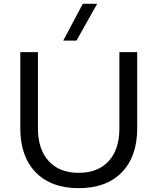

<svg xmlns="http://www.w3.org/2000/svg" viewBox="-20 -972 821 1002"><path d="M391 10Q247 10 166.5 -72.5Q86 -155 86 -302V-700H178V-302Q178 -193 234 -131.5Q290 -70 391 -70Q491 -70 547 -131Q603 -192 603 -302V-700H696V-302Q696 -155 615.5 -72.5Q535 10 391 10ZM412 -952H487L379 -760H310Z"/></svg>

Font: Goli
Style: Regular
Weight: 400
Designer: jaikishan Patel
Foundry: MagicType
Version: Version 1.000